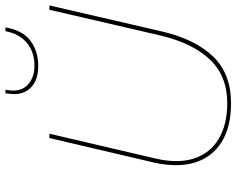

<svg xmlns="http://www.w3.org/2000/svg" viewBox="-102 -760 872 708"><g transform="rotate(-90 334.0 -406.0)"><path d="M307 10Q220 10 164 -25Q108 -60 88.5 -124Q69 -188 89 -276L179 -660H195L104 -271Q84 -187 103.5 -127Q123 -67 176 -35.5Q229 -4 307 -4Q408 -4 468.5 -68Q529 -132 557 -250L652 -660H668L572 -245Q544 -124 480.5 -57Q417 10 307 10ZM587 -822Q576 -758 537.5 -729.5Q499 -701 445 -701Q396 -701 368.5 -725Q341 -749 341 -790Q341 -798 342 -806.5Q343 -815 344 -822H357Q356 -815 355 -807.5Q354 -800 354 -793Q354 -757 379.5 -736Q405 -715 446 -715Q497 -715 530.5 -743.5Q564 -772 573 -822Z"/></g></svg>

Font: Work Sans Thin
Style: Italic
Weight: 250
Italic angle: -13°
Designer: Wei Huang
Foundry: Wei Huang
Version: Version 2.012